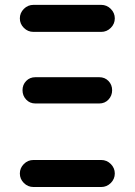

<svg xmlns="http://www.w3.org/2000/svg" viewBox="-20 -750 540 770"><path d="M385.7 -108.4Q408.2 -108.4 424.3 -92.3Q440.4 -76.2 440.4 -54.2Q440.4 -32.2 424.3 -16.1Q408.2 0 385.7 0H114.3Q91.8 0 75.7 -16.1Q59.6 -32.2 59.6 -54.2Q59.6 -76.2 75.7 -92.3Q91.8 -108.4 114.3 -108.4ZM122.1 -335Q99.6 -335 85 -350.6Q70.3 -366.2 70.3 -388.2Q70.3 -410.2 85 -425.3Q99.6 -440.4 122.1 -440.4H377.9Q400.4 -440.4 415 -425.3Q429.7 -410.2 429.7 -388.2Q429.7 -366.2 415 -350.6Q400.4 -335 377.9 -335ZM385.7 -730.5Q408.2 -730.5 424.3 -714.4Q440.4 -698.2 440.4 -676.3Q440.4 -654.3 424.3 -638.2Q408.2 -622.1 385.7 -622.1H114.3Q91.8 -622.1 75.7 -638.2Q59.6 -654.3 59.6 -676.3Q59.6 -698.2 75.7 -714.4Q91.8 -730.5 114.3 -730.5Z"/></svg>

Font: Rounded-X Mgen+ 1mn bold
Style: Bold
Weight: 700
Designer: [Source Han Sans]
Ryoko NISHIZUKA  (kana & ideographs); Paul D. Hunt (Latin, Greek & Cyrillic); Wenlong ZHANG  (bopomofo
Version: Version 1.059.20150602